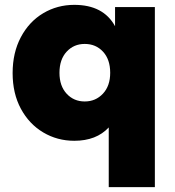

<svg xmlns="http://www.w3.org/2000/svg" viewBox="-20 -571 719 791"><path d="M454 -463V-542H618V200H428V-46Q377 9 286 9Q216 9 158 -25.5Q100 -60 66 -123Q32 -186 32 -270Q32 -354 66 -418Q100 -482 158 -516.5Q216 -551 286 -551Q406 -551 454 -463ZM225 -271Q225 -217 254.5 -185Q284 -153 329 -153Q374 -153 404 -185Q434 -217 434 -271Q434 -326 404.5 -358Q375 -390 329 -390Q284 -390 254.5 -358Q225 -326 225 -271Z"/></svg>

Font: Chess Sans ExtraBold
Style: Regular
Weight: 800
Designer: Wolf Bōese
Foundry: Wolf Bōese
Version: Version 7.223